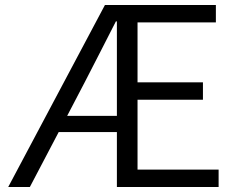

<svg xmlns="http://www.w3.org/2000/svg" viewBox="-20 -752 952 772"><path d="M13 0H100L216 -221H450V0H859V-70H533V-351H796V-421H533V-662H848V-732H402ZM250 -286 321 -422C363 -503 405 -586 446 -666H450V-286Z"/></svg>

Font: Noto Sans KR DemiLight
Style: Regular
Weight: 350
Designer: Ryoko NISHIZUKA 西塚涼子 (kana, bopomofo & ideographs); Paul D. Hunt (Latin, Greek & Cyrillic); Sandoll Communications 산돌커뮤니
Foundry: Adobe
Version: Version 2.004;hotconv 1.0.118;makeotfexe 2.5.65603